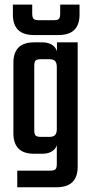

<svg xmlns="http://www.w3.org/2000/svg" viewBox="-20 -671 400 830"><path d="M37.9 -261.4H128.1V-108.3Q128.1 -91 134.1 -85.1Q140.1 -79.2 157.9 -79.2H193Q210.2 -79.2 217.9 -87Q225.6 -94.7 225.6 -113.9V-137.7L230 -137V-73.8Q230 -38.1 212 -22.2Q194 -6.3 163.6 -6.3H128.2Q81.7 -6.3 59.8 -28.8Q37.9 -51.4 37.9 -94.8ZM128.1 -227.4H37.9V-399.5Q37.9 -442.8 59.8 -465.4Q81.7 -487.9 128.2 -487.9H163.6Q194 -487.9 212 -472Q230 -456.1 230 -420.4V-347.8H225.6V-380.3Q225.6 -399.5 217.9 -407.3Q210.2 -415.1 193 -415.1H157.9Q140.1 -415.1 134.1 -409.6Q128.1 -404.1 128.1 -386ZM225.6 37.6V-16.5H315.8V50Q315.8 93.4 293.3 115.9Q270.9 138.5 222.5 138.5H54.6V66.7H195.8Q214.3 66.7 219.9 60.8Q225.6 54.9 225.6 37.6ZM315.8 -4.7H225.6V-426.1L226.2 -428.5V-487.9H315.8ZM240.2 -651.2H323.8V-607.8Q323.8 -564.5 301.4 -541.9Q278.9 -519.4 230.5 -519.4H173.7V-583.6H210.4Q229 -583.6 234.6 -589.4Q240.2 -595.3 240.2 -612.7ZM35.7 -651.2H119.3V-612.7Q119.3 -595.3 125.3 -589.4Q131.3 -583.6 149.1 -583.6H185.8V-519.4H129Q80.6 -519.4 58.1 -541.9Q35.7 -564.5 35.7 -607.8Z"/></svg>

Font: Teko Variable Light
Style: Regular
Weight: 300
Designer: Manushi Parikh, Jonny Pinhorn
Foundry: Indian Type Foundry
Version: Version 3.000